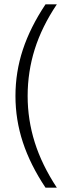

<svg xmlns="http://www.w3.org/2000/svg" viewBox="-20 -770 313 882"><path d="M189 -750H241Q172 -647 139.5 -543.5Q107 -440 107 -329Q107 -220 139.5 -116.5Q172 -13 241 92H189Q119 -13 85 -116.5Q51 -220 51 -329Q51 -439 85 -542Q119 -645 189 -750Z"/></svg>

Font: Unbounded ExtraLight
Style: Regular
Weight: 250
Designer: Luke Prowse, Jean-Baptiste Morizot, Fátima Lázaro, Florian Runge
Foundry: NaN
Version: Version 1.701;gftools[0.9.28.dev5+ged2979d]